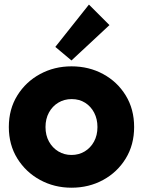

<svg xmlns="http://www.w3.org/2000/svg" viewBox="-20 -832 640 859"><path d="M299.8 7.8Q223.1 7.8 159.4 -26.9Q95.7 -61.5 57.6 -122.8Q19.5 -184.1 19.5 -263.7Q19.5 -343.8 57.6 -405Q95.7 -466.3 159.4 -500.7Q223.1 -535.2 299.8 -535.2Q377.9 -535.2 441.4 -500.7Q504.9 -466.3 542.5 -405Q580.1 -343.8 580.1 -263.7Q580.1 -184.1 542.5 -122.8Q504.9 -61.5 441.4 -26.9Q377.9 7.8 299.8 7.8ZM299.8 -138.7Q332.5 -138.7 358.9 -154.5Q385.3 -170.4 400.6 -198.5Q416 -226.6 416 -263.7Q416 -299.3 401.4 -327.6Q386.7 -356 360.8 -372.3Q335 -388.7 300.8 -388.7Q267.6 -388.7 241 -372.8Q214.4 -356.9 199 -328.6Q183.6 -300.3 183.6 -263.7Q183.6 -226.6 199.2 -198.5Q214.8 -170.4 241.2 -154.5Q267.6 -138.7 299.8 -138.7ZM299.8 -561.5 227.5 -622.1 377.9 -811.5 469.7 -719.7Z"/></svg>

Font: Reddit Sans Black
Style: Regular
Weight: 900
Version: Version 1.014